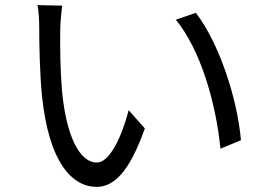

<svg xmlns="http://www.w3.org/2000/svg" viewBox="-20 -720 1040 749"><path d="M223 -698 126 -700C132 -676 133 -634 133 -611C133 -553 135 -431 144 -344C171 -85 262 9 357 9C424 9 485 -49 545 -219L482 -290C456 -190 409 -86 358 -86C287 -86 238 -197 222 -364C215 -447 214 -538 215 -601C215 -627 219 -674 223 -698ZM744 -670 666 -643C762 -526 822 -321 840 -140L920 -173C905 -342 833 -554 744 -670Z"/></svg>

Font: DAIFUKU Sans JP
Style: Regular
Weight: 400
Designer: Original font ‘Source Han Sans JP’ : Ryoko NISHIZUKA  (kana, bopomofo & ideographs); Paul D. Hunt (Latin, Greek & Cyrill
Foundry: Daifuku
Version: Version 1.001